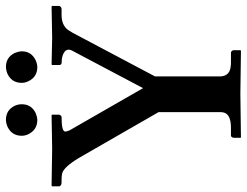

<svg xmlns="http://www.w3.org/2000/svg" viewBox="-114 -730 844 657"><g transform="rotate(-90 308.5 -401.0)"><path d="M354 -749Q354 -783.2 384.8 -797.9Q396.5 -802.7 408.2 -803.2Q441.9 -803.2 456.5 -772.5Q461.4 -760.7 461.9 -749Q461.9 -715.8 430.7 -701.2Q419.4 -696.3 408.2 -695.8Q374 -695.8 359.4 -726.6Q354 -737.8 354 -749ZM172.9 -749Q172.9 -783.2 204.1 -797.9Q215.3 -802.7 227.1 -803.2Q261.2 -803.2 275.9 -772.5Q280.8 -760.7 280.8 -749Q280.8 -715.8 250 -701.2Q238.3 -696.3 227.1 -695.8Q193.4 -695.8 178.2 -726.6Q172.9 -737.8 172.9 -749ZM253.9 -71.8V-280.8L97.2 -553.2Q66.4 -604.5 44.4 -610.8Q36.1 -612.8 22.9 -612.8H11.2Q1.5 -614.3 0 -620.1V-645L2 -647Q2.4 -647 128.9 -645L243.2 -647L245.1 -645V-621.1Q243.2 -614.3 237.8 -612.8Q189.9 -612.8 187.5 -601.6Q186.5 -592.8 196.8 -576.2L335.9 -334L463.9 -576.2Q476.1 -598.6 448.2 -608.9Q436 -612.8 420.9 -612.8Q415.5 -614.3 415 -620.1V-645L417 -647Q417.5 -647 507.8 -645L615.2 -647L617.2 -645V-621.1Q615.2 -613.8 606.9 -612.8H585.9Q551.3 -612.8 534.7 -590.3Q529.8 -583 524.9 -574.2L376 -293V-71.8Q376 -40 405.8 -34.7Q416.5 -32.7 431.2 -33.2H458Q464.8 -31.2 465.8 -23.9V-1L463.9 1Q462.9 1 315.9 -1L167 1L166 -1V-23.9Q167.5 -32.2 172.9 -33.2H200.2Q247.6 -33.2 252.9 -59.6Q253.9 -65.4 253.9 -71.8Z"/></g></svg>

Font: Linux Libertine O
Style: Semibold
Weight: 700
Designer: Philipp H. Poll
Foundry: Philipp H. Poll
Version: Version 5.0.0